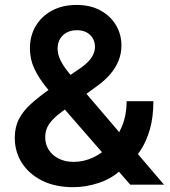

<svg xmlns="http://www.w3.org/2000/svg" viewBox="-20 -756 696 786"><path d="M279.8 10.3Q206.1 10.3 152.3 -16.6Q98.6 -43.5 69.6 -89.1Q40.5 -134.8 40.5 -191.9Q40.5 -235.4 57.6 -268.6Q74.7 -301.8 106.7 -330.6Q138.7 -359.4 182.6 -390.6L312 -479Q327.1 -489.7 340.1 -502.7Q353 -515.6 360.8 -531.2Q368.7 -546.9 368.7 -564.9Q368.7 -593.3 348.9 -612.8Q329.1 -632.3 294.4 -632.3Q271 -632.3 253.2 -622.8Q235.4 -613.3 225.6 -596.4Q215.8 -579.6 215.8 -557.1Q215.8 -533.2 227.3 -509.8Q238.8 -486.3 260 -460Q281.2 -433.6 310.1 -399.9L651.4 0H513.2L230.5 -324.7Q195.3 -366.2 166.3 -402.6Q137.2 -439 119.9 -476.6Q102.5 -514.2 102.5 -558.1Q102.5 -609.4 126.2 -649.4Q149.9 -689.5 192.9 -712.6Q235.8 -735.8 293 -735.8Q349.6 -735.8 390.9 -713.4Q432.1 -690.9 454.6 -653.3Q477.1 -615.7 477.1 -569.8Q477.1 -536.6 465.3 -507.6Q453.6 -478.5 431.9 -453.1Q410.2 -427.7 380.4 -405.8L232.9 -298.3Q198.2 -272.9 181.6 -249Q165 -225.1 165 -194.8Q165 -165 179.9 -142.1Q194.8 -119.1 221.2 -106.2Q247.6 -93.3 281.7 -93.3Q322.8 -93.3 361.3 -111.3Q399.9 -129.4 430.9 -162.6Q461.9 -195.8 480.2 -241.2Q498.5 -286.6 498.5 -341.8H607.9Q607.9 -276.4 593.5 -226.3Q579.1 -176.3 555.2 -140.4Q531.2 -104.5 502.9 -81.5L472.7 -58.1Q434.6 -23.4 382.6 -6.6Q330.6 10.3 279.8 10.3Z"/></svg>

Font: Inter 18pt SemiBold
Style: Regular
Weight: 600
Designer: Rasmus Andersson
Foundry: rsms
Version: Version 4.001;git-66647c0bb